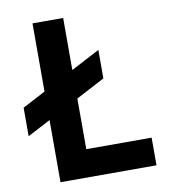

<svg xmlns="http://www.w3.org/2000/svg" viewBox="-82 -800 764 869"><g transform="rotate(-10 300.0 -365.0)"><path d="M20 -230V-361L398.5 -560V-429ZM125.8 0V-730H266.7V-127H567V0Z"/></g></svg>

Font: JetBrains Mono
Style: Regular
Weight: 400
Monospace: yes
Designer: Philipp Nurullin, Konstantin Bulenkov
Foundry: JetBrains
Version: Version 2.305